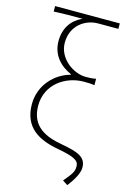

<svg xmlns="http://www.w3.org/2000/svg" viewBox="-146 -859 733 1124"><g transform="rotate(15 221.0 -297.0)"><path d="M382 200C423 147 441 107 441 78C441 14 389 -4 291 -22C192 -39 97 -77 97 -206C97 -338 212 -410 318 -410C344 -410 360 -410 384 -406V-445C357 -440 346 -440 320 -440C250 -440 152 -504 152 -602C152 -705 232 -761 312 -761H434V-794H42V-761C112 -764 144 -764 216 -764C153 -735 114 -681 114 -602C114 -517 168 -462 234 -433V-429C141 -405 59 -319 59 -205C59 -62 157 -12 271 9C380 29 406 46 406 81C406 112 395 128 351 180Z"/></g></svg>

Font: Noto Sans CJK HK Thin
Style: Regular
Weight: 100
Designer: Ryoko NISHIZUKA 西塚涼子 (kana, bopomofo & ideographs); Paul D. Hunt (Latin, Greek & Cyrillic); Sandoll Communications 산돌커뮤니
Foundry: Adobe
Version: Version 2.004;hotconv 1.0.118;makeotfexe 2.5.65603